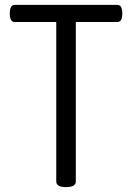

<svg xmlns="http://www.w3.org/2000/svg" viewBox="-20 -760 540 785"><path d="M40 -740H460Q480 -740 480 -705Q480 -670 460 -670H290V-18Q290 5 250 5Q210 5 210 -18V-670H40Q20 -670 20 -705Q20 -740 40 -740Z"/></svg>

Font: Offside
Style: Regular
Weight: 400
Designer: Eduardo Rodriguez Tunni
Foundry: Eduardo Rodriguez Tunni
Version: Version 1.001